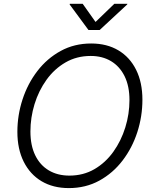

<svg xmlns="http://www.w3.org/2000/svg" viewBox="-20 -962 795 992"><path d="M335.4 9.8Q254.4 9.8 194.8 -25.6Q135.3 -61 102.5 -126.5Q69.8 -191.9 69.8 -280.8Q69.8 -366.7 96.4 -448.2Q123 -529.8 173.1 -595Q223.1 -660.2 293.5 -698.7Q363.8 -737.3 451.2 -737.3Q532.2 -737.3 591.6 -701.9Q650.9 -666.5 683.3 -601.3Q715.8 -536.1 715.8 -446.8Q715.8 -360.8 689.5 -279.3Q663.1 -197.8 613.3 -132.6Q563.5 -67.4 493.2 -28.8Q422.9 9.8 335.4 9.8ZM338.4 -54.7Q410.6 -54.7 468 -88.1Q525.4 -121.6 565.7 -178Q606 -234.4 627.4 -303.7Q648.9 -373 648.9 -444.8Q648.9 -517.1 623.8 -568.1Q598.6 -619.1 553.7 -646Q508.8 -672.9 448.7 -672.9Q376 -672.9 318.4 -639.4Q260.7 -606 220.2 -549.6Q179.7 -493.2 158.4 -423.8Q137.2 -354.5 137.2 -282.7Q137.2 -210.4 162.1 -159.4Q187 -108.4 232.4 -81.5Q277.8 -54.7 338.4 -54.7ZM407.2 -942.4 473.6 -848.6 570.8 -942.4H638.2L637.2 -939L495.1 -807.1H437L339.8 -939L340.8 -942.4Z"/></svg>

Font: Inter 16pt Light
Style: Italic
Weight: 300
Italic angle: -9.3988°
Version: Version 4.001;git-66647c0bb